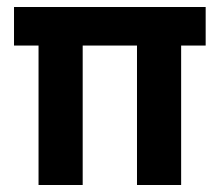

<svg xmlns="http://www.w3.org/2000/svg" viewBox="-20 -528 627 548"><path d="M90 0V-398H20V-508H567V-398H497V0H371V-398H216V0Z"/></svg>

Font: REM Medium
Style: Regular
Weight: 500
Designer: Octavio Pardo
Foundry: Ashler Design
Version: Version 1.005;gftools[0.9.28]